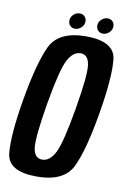

<svg xmlns="http://www.w3.org/2000/svg" viewBox="-82 -742 525 796"><g transform="rotate(10 180.5 -344.5)"><path d="M129.5 4Q9.5 4 1.2 -69.8Q-7 -143.5 19.5 -299.5Q46.5 -457 81 -530.5Q115.5 -604 231 -604Q350.5 -604 358.8 -530Q367 -456 340.5 -299.5Q314 -142.5 279.5 -69.2Q245 4 129.5 4ZM139.5 -69Q171.5 -69 193.2 -111Q215 -153 240 -299.5Q265 -445.5 259 -488.2Q253 -531 221 -531Q189 -531 167 -488.5Q145 -446 120 -299.5Q95.5 -153.5 101.2 -111.2Q107 -69 139.5 -69ZM179.5 -627Q167 -627 159 -635.2Q151 -643.5 151 -656Q151 -671 162.5 -682Q174 -693 189 -693Q201.5 -693 209.5 -684.8Q217.5 -676.5 217.5 -664.5Q217.5 -649 205.8 -638Q194 -627 179.5 -627ZM297.5 -627Q284.5 -627 276.5 -635.2Q268.5 -643.5 268.5 -656Q268.5 -671 280.2 -682Q292 -693 306.5 -693Q319 -693 327 -684.8Q335 -676.5 335 -664.5Q335 -649 323.2 -638Q311.5 -627 297.5 -627Z"/></g></svg>

Font: Anybody Condensed Medium
Style: Italic
Weight: 500
Width: 3
Italic angle: -10°
Designer: Tyler Finck
Foundry: Etcetera Type Company
Version: Version 1.010; ttfautohint (v1.8.3) -l 8 -r 50 -G 200 -x 14 